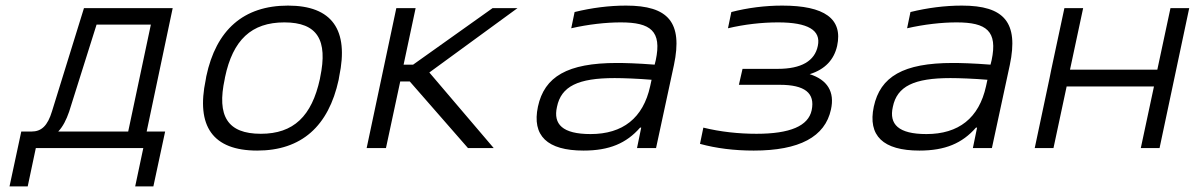

<svg xmlns="http://www.w3.org/2000/svg" viewBox="-20 -529 4269 686"><path d="M92 -59H56L14 137H79L108 0H492L463 137H528L570 -59H504L597 -500H280L166 -132C150 -79 128 -59 92 -59ZM188 -59C205 -77 217 -101 227 -130L325 -441H519L438 -59Z M717 -256 715 -244C680 -78 740 9 899 9C1057 9 1154 -78 1190 -244L1192 -256C1227 -422 1167 -509 1009 -509C850 -509 752 -422 717 -256ZM783 -247 784 -253C812 -386 878 -449 996 -449C1114 -449 1152 -386 1124 -253L1123 -247C1094 -114 1029 -51 912 -51C793 -51 754 -114 783 -247Z M1396 -500 1290 0H1359L1410 -238H1444L1652 0H1744L1514 -270L1829 -500H1740L1456 -298H1422L1465 -500Z M2217 -509C2156 -509 2094 -501 2033 -486L2021 -428C2082 -442 2145 -449 2198 -449C2305 -449 2345 -418 2323 -314L2319 -298C2256 -303 2210 -304 2184 -304C2007 -304 1925 -255 1902 -148C1880 -44 1935 9 2065 9C2157 9 2218 -17 2267 -73H2271L2256 0H2324L2388 -297C2420 -449 2368 -509 2217 -509ZM1970 -147C1985 -221 2046 -250 2176 -250C2207 -250 2260 -248 2308 -244L2303 -221C2278 -107 2205 -50 2090 -50C1990 -50 1956 -85 1970 -147Z M2759 -283H2633L2620 -226H2766C2855 -226 2893 -197 2880 -135C2868 -79 2803 -51 2683 -51C2619 -51 2554 -58 2493 -73L2481 -15C2539 1 2604 9 2673 9C2836 9 2928 -40 2949 -138C2963 -201 2936 -244 2873 -264C2928 -281 2960 -316 2971 -365C2992 -462 2926 -509 2775 -509C2713 -509 2651 -501 2593 -486L2581 -428C2640 -442 2702 -449 2760 -449C2867 -449 2914 -421 2902 -365C2891 -311 2843 -283 2759 -283Z M3417 -509C3356 -509 3294 -501 3233 -486L3221 -428C3282 -442 3345 -449 3398 -449C3505 -449 3545 -418 3523 -314L3519 -298C3456 -303 3410 -304 3384 -304C3207 -304 3125 -255 3102 -148C3080 -44 3135 9 3265 9C3357 9 3418 -17 3467 -73H3471L3456 0H3524L3588 -297C3620 -449 3568 -509 3417 -509ZM3170 -147C3185 -221 3246 -250 3376 -250C3407 -250 3460 -248 3508 -244L3503 -221C3478 -107 3405 -50 3290 -50C3190 -50 3156 -85 3170 -147Z M3677 0H3744L3791 -220H4103L4056 0H4123L4229 -500H4162L4115 -280H3803L3850 -500H3783L3736 -280L3730 -250Z"/></svg>

Font: LT Wave Mono Light
Style: Italic
Weight: 300
Designer: Daniel Lyons
Version: Version 2.5 (Glyphs App)